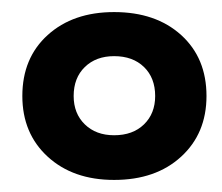

<svg xmlns="http://www.w3.org/2000/svg" viewBox="-20 -632 367 318"><path d="M322 -473Q322 -411 280 -372.5Q238 -334 169 -334Q101 -334 59 -372.5Q17 -411 17 -473Q17 -536 59 -574Q101 -612 169 -612Q238 -612 280 -574Q322 -536 322 -473ZM237 -473Q237 -503 218.5 -521Q200 -539 169 -539Q139 -539 120.5 -521Q102 -503 102 -473Q102 -444 120.5 -426Q139 -408 169 -408Q200 -408 218.5 -426Q237 -444 237 -473Z"/></svg>

Font: Madhuban Bold
Style: Regular
Weight: 700
Designer: jaikishan Patel
Foundry: MagicType
Version: Version 1.000